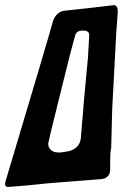

<svg xmlns="http://www.w3.org/2000/svg" viewBox="-74 -715 508 753"><path d="M-38 18H-43Q-54 18 -54 7Q-54 1 -52 -5Q125 -596 134 -633Q147 -668 178 -673L272 -683Q319 -688 366 -694L372 -695Q388 -695 388 -668L382 -587L366 -287L362 -133Q361 -132 361 -130V-131Q360 -128 360 -124.5Q360 -121 359 -114.5Q358 -108 358 -50Q358 -19 327 -13L113 4Q32 13 -38 18ZM163 -117 191 -121Q236 -130 243 -171Q248 -240 248.5 -241.5Q249 -243 249 -244Q252 -291 271 -490L276 -577Q276 -595 253 -595H249Q227 -595 221 -577L199 -495L158 -330Q115 -157 115 -152Q115 -137 125.5 -127Q136 -117 155 -117Z"/></svg>

Font: Bangerz
Style: Regular
Weight: 400
Designer: vernon adams
Foundry: Vernon Adams
Version: Version 2.10;February 7, 2025;FontCreator 13.0.0.2683 64-bit